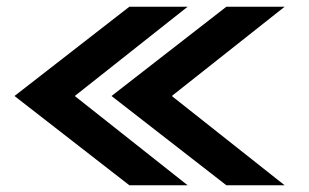

<svg xmlns="http://www.w3.org/2000/svg" viewBox="-20 -677 917 570"><path d="M23 -392 364 -127H537L202 -392L537 -657H364ZM311 -392 652 -127H825L490 -392L825 -657H652Z"/></svg>

Font: Rabbid Highway Sign IV
Style: Bd
Weight: 400
Foundry: Cannot Into Space Fonts
Version: Version 0.277